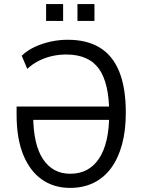

<svg xmlns="http://www.w3.org/2000/svg" viewBox="-20 -908 695 937"><path d="M322 9Q243 9 184.5 -32Q126 -73 93.5 -152.5Q61 -232 61 -348V-388H533V-323H125L142 -340Q143 -201 190.5 -130.5Q238 -60 323 -60Q414 -60 463.5 -134.5Q513 -209 513 -353Q513 -502 463 -572Q413 -642 303 -642Q268 -642 234.5 -634.5Q201 -627 170 -611.5Q139 -596 113 -572L86 -636Q113 -662 149.5 -679Q186 -696 227.5 -705Q269 -714 310 -714Q405 -714 468 -675Q531 -636 562.5 -557Q594 -478 594 -358Q594 -271 575.5 -203Q557 -135 522 -87.5Q487 -40 436.5 -15.5Q386 9 322 9ZM358 -806V-888H441V-806ZM205 -806V-888H288V-806Z"/></svg>

Font: Nunito Sans 10pt Condensed
Style: Regular
Weight: 400
Width: 3
Designer: Vernon Adams
Foundry: Vernon Adams
Version: Version 3.101;gftools[0.9.27]